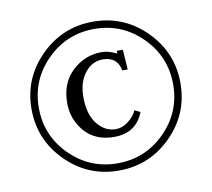

<svg xmlns="http://www.w3.org/2000/svg" viewBox="-66 -619 773 701"><g transform="rotate(-10 320.5 -268.0)"><path d="M145 -444Q72 -371 72 -268Q72 -165 145 -92Q218 -19 321 -19Q424 -19 497 -92Q570 -165 570 -268Q570 -371 497 -444Q424 -517 321 -517Q218 -517 145 -444ZM126 -73Q45 -154 45 -268Q45 -382 126 -463Q207 -544 321 -544Q435 -544 516 -463Q597 -382 597 -268Q597 -154 516 -73Q435 8 321 8Q207 8 126 -73ZM333 -402Q292 -402 265.5 -367.5Q239 -333 239 -279Q239 -214 267.5 -178.5Q296 -143 335 -143Q361 -143 383.5 -161Q406 -179 414 -199L435 -189Q407 -116 325 -116Q256 -116 216.5 -161Q177 -206 177 -268Q177 -341 223.5 -385Q270 -429 333 -429Q346 -429 358.5 -425.5Q371 -422 379 -418Q387 -414 388 -414Q389 -414 389 -424H411L416 -350H396Q386 -402 333 -402Z"/></g></svg>

Font: Judson
Style: Regular
Weight: 400
Version: Version 20110429